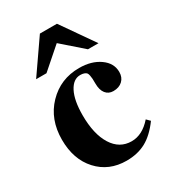

<svg xmlns="http://www.w3.org/2000/svg" viewBox="-177 -794 798 898"><g transform="rotate(-30 222.0 -345.0)"><path d="M399 -528H342L230 -626L118 -528H62L184 -704H276ZM412 -109 430 -91Q389 -35 344 -10.5Q299 14 239 14Q144 14 84.5 -51Q25 -116 25 -222Q25 -332 93 -402.5Q161 -473 262 -473Q328 -473 372 -442Q416 -411 416 -363Q416 -334 397.5 -316.5Q379 -299 348 -299Q322 -299 307 -318Q292 -337 292 -372Q292 -390 291.5 -398Q291 -406 289 -416.5Q287 -427 283 -431.5Q279 -436 270.5 -439Q262 -442 250 -442Q212 -442 189 -397.5Q166 -353 166 -273Q166 -171 203 -112Q240 -53 305 -53Q363 -53 412 -109Z"/></g></svg>

Font: STIX
Style: Bold
Weight: 700
Designer: MicroPress Inc., with final additions and corrections provided by Coen Hoffman, Elsevier (retired)
Version: Version 1.1.1